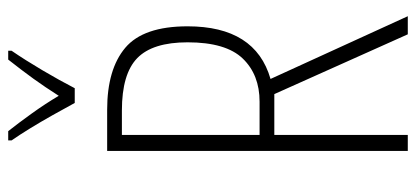

<svg xmlns="http://www.w3.org/2000/svg" viewBox="-286 -702 989 456"><g transform="rotate(-90 208.0 -474.5)"><path d="M175 -714Q271 -714 322 -671Q373 -628 373 -523Q373 -362 248 -326L397 0H354L212 -317H115V0H77V-714ZM173 -679H115V-352H194Q258 -352 296.5 -392Q335 -432 335 -523Q335 -606 297.5 -642.5Q260 -679 173 -679ZM191 -791Q178 -815 162 -843.5Q146 -872 130 -898Q114 -924 102 -941V-949H124Q143 -925 166 -893Q189 -861 208 -829Q229 -862 248.5 -889Q268 -916 294 -949H315V-941Q293 -909 268.5 -867.5Q244 -826 226 -791Z"/></g></svg>

Font: Noto Sans Arabic UI XCn XLt
Style: Regular
Weight: 200
Width: 2
Designer: Monotype Design Team, Nadine Chahine and Nizar Qandah
Foundry: Monotype Imaging Inc.
Version: Version 2.010; ttfautohint (v1.8.4.7-5d5b)